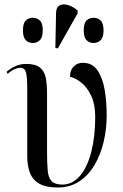

<svg xmlns="http://www.w3.org/2000/svg" viewBox="-20 -823 545 853"><path d="M237 10Q183 10 153.5 -7.5Q124 -25 112.5 -56.5Q101 -88 101 -131V-427Q101 -476 96 -499Q91 -522 69 -522Q60 -522 45.5 -516Q31 -510 14 -495L9 -504Q27 -519 48.5 -529Q70 -539 96 -539Q138 -539 158 -522.5Q178 -506 183.5 -476.5Q189 -447 189 -408V-147Q189 -96 192 -64.5Q195 -33 209.5 -18Q224 -3 257 -3Q302 -3 335 -41.5Q368 -80 385.5 -148Q403 -216 403 -303Q403 -359 385.5 -396.5Q368 -434 342.5 -455Q317 -476 291 -482Q291 -511 307 -527.5Q323 -544 348 -544Q390 -544 413 -510.5Q436 -477 445 -424Q454 -371 454 -310Q454 -250 440.5 -193Q427 -136 400 -90Q373 -44 332 -17Q291 10 237 10ZM237 -608 226 -610 229 -766Q230 -792 246 -799.5Q262 -807 284 -800Q306 -793 325 -776V-764ZM126 -632Q107 -632 94.5 -644.5Q82 -657 82 -688Q82 -720 94.5 -732Q107 -744 126 -744Q144 -744 157 -732Q170 -720 170 -688Q170 -657 157 -644.5Q144 -632 126 -632ZM396 -632Q377 -632 364.5 -644.5Q352 -657 352 -688Q352 -720 364.5 -732Q377 -744 396 -744Q414 -744 427 -732Q440 -720 440 -688Q440 -657 427 -644.5Q414 -632 396 -632Z"/></svg>

Font: Noto Serif Display Condensed
Style: Regular
Weight: 400
Width: 3
Designer: Monotype Design Team
Foundry: Monotype Imaging Inc.
Version: Version 2.009